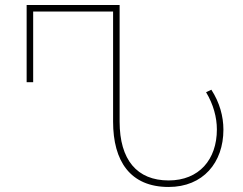

<svg xmlns="http://www.w3.org/2000/svg" viewBox="-20 -734 968 764"><path d="M651 10C788 10 869 -87 869 -218C869 -271 854 -326 821 -377L800 -367C829 -319 843 -267 843 -219C843 -99 772 -16 651 -16C525 -16 456 -98 456 -250V-714H86V-407H112V-688H430V-250C430 -93 498 10 651 10Z"/></svg>

Font: Noto Sans Georgian Thin
Style: Regular
Weight: 100
Designer: Monotype Design Team, Akaki Razmadze
Foundry: Google LLC
Version: Version 2.005